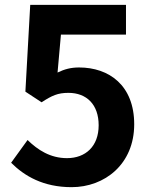

<svg xmlns="http://www.w3.org/2000/svg" viewBox="-20 -760 629 794"><path d="M276 14C413 14 535 -81 535 -246C535 -407 431 -481 307 -481C273 -481 247 -474 218 -460L232 -617H501V-740H105L85 -381L152 -337C195 -365 219 -376 263 -376C338 -376 388 -328 388 -242C388 -155 334 -106 257 -106C188 -106 136 -140 94 -181L26 -87C81 -32 159 14 276 14Z"/></svg>

Font: Noto Sans CJK KR Bold
Style: Regular
Weight: 700
Designer: Ryoko NISHIZUKA (kana & ideographs); Paul D. Hunt (Latin, Greek & Cyrillic); Wenlong ZHANG (bopomofo); Sandoll Communica
Foundry: Adobe Systems Incorporated
Version: Version 1.004;PS 1.004;hotconv 1.0.82;makeotf.lib2.5.63406